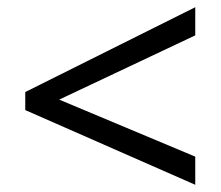

<svg xmlns="http://www.w3.org/2000/svg" viewBox="-20 -628 612 532"><path d="M521 -116 50 -323V-373L521 -608V-530L144 -352L521 -194Z"/></svg>

Font: guzrati25
Style: Book
Weight: 400
Designer: Jelle Bosma - Monotype Design Team, Universal Thirst
Foundry: Monotype Imaging Inc.
Version: Version 2.106